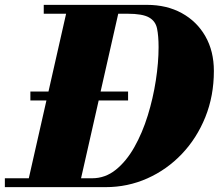

<svg xmlns="http://www.w3.org/2000/svg" viewBox="-46 -770 900 790"><path d="M388.5 0H-26V-36.5H72.5L145 -356.5H79V-393.5H153.5L226 -713.5H134V-750H558.5Q640 -750 702 -716Q764 -682 799 -620.8Q834 -559.5 834 -478Q834 -375.5 799 -288.5Q764 -201.5 702.5 -136.8Q641 -72 560.2 -36Q479.5 0 388.5 0ZM481 -356.5H360L287.5 -36.5H333Q387 -36.5 430.5 -71.5Q474 -106.5 507 -165Q540 -223.5 562 -294.8Q584 -366 595.2 -439.2Q606.5 -512.5 606.5 -576Q606.5 -622 600.2 -652.5Q594 -683 567.2 -698.2Q540.5 -713.5 478.5 -713.5H440.5L368 -393.5H481Z"/></svg>

Font: Bodoni* 06pt Fatface
Style: Italic
Weight: 900
Italic angle: -13°
Version: Version 2.3